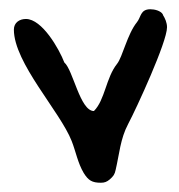

<svg xmlns="http://www.w3.org/2000/svg" viewBox="-20 -530 387 415"><path d="M305 -510C283 -510 285 -493 276 -482C255 -456 245 -407 233 -392C209 -362 207 -314 183 -290C153 -290 138 -379 119 -395C108 -424 71 -489 36 -489C22 -489 10 -481 10 -466C10 -394 110 -289 135 -225C144 -202 148 -178 161 -156C171 -140 179 -135 198 -135C206 -135 211 -137 217 -142C225 -149 228 -153 230 -163C238 -197 240 -230 257 -262C275 -296 341 -439 341 -471C341 -481 337 -490 332 -498V-499C327 -507 314 -510 305 -510Z"/></svg>

Font: ChillLongCangKaiShu Medium
Style: Regular
Weight: 500
Version: Version 3.500;Glyphs 3.1.1 (3135)